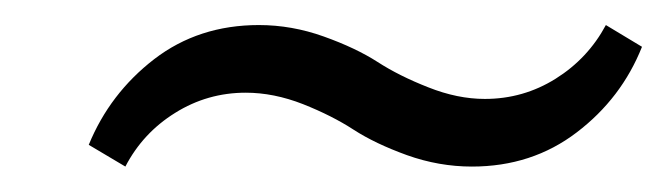

<svg xmlns="http://www.w3.org/2000/svg" viewBox="-20 -402 525 151"><path d="M351.1 -271Q325.2 -271 300 -280Q274.9 -289.1 258.1 -300Q241.2 -311 218.3 -320.1Q195.3 -329.1 173.3 -329.1Q143.1 -329.1 117.7 -313.2Q92.3 -297.4 78.6 -271L49.8 -288.1Q66.4 -328.6 101.3 -355.5Q136.2 -382.3 183.6 -382.3Q209.5 -382.3 234.6 -373.3Q259.8 -364.3 276.9 -353.3Q293.9 -342.3 316.9 -333.3Q339.8 -324.2 361.3 -324.2Q391.6 -324.2 417 -340.1Q442.4 -356 456.5 -382.3L484.9 -365.2Q468.8 -324.7 433.6 -297.9Q398.4 -271 351.1 -271Z"/></svg>

Font: Elstob 8pt Medium
Style: Italic
Weight: 500
Italic angle: -20°
Designer: Peter S. Baker
Version: Version 1.015